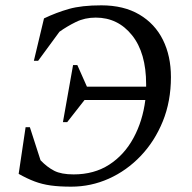

<svg xmlns="http://www.w3.org/2000/svg" viewBox="-20 -690 721 720"><path d="M270 -446 306 -365H528Q528 -369 528 -374Q528 -492 475 -558Q422 -624 339 -624Q298 -624 264.5 -607.5Q231 -591 203 -571L123 -462H107L145 -621Q191 -643 238.5 -656.5Q286 -670 360 -670Q444 -670 502.5 -635.5Q561 -601 591 -540.5Q621 -480 621 -401Q621 -310 590.5 -235Q560 -160 507.5 -105Q455 -50 388 -20Q321 10 247 10Q202 10 170 5.5Q138 1 110 -9.5Q82 -20 50 -38L76 -213H92L132 -89Q157 -63 183.5 -49.5Q210 -36 256 -36Q333 -36 389.5 -72.5Q446 -109 480.5 -172.5Q515 -236 525 -315H297L232 -232H216L254 -446Z"/></svg>

Font: Spectral
Style: Italic
Weight: 400
Italic angle: -10°
Designer: Jean-Baptiste Levee
Foundry: Production Type
Version: Version 2.001